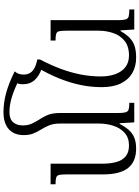

<svg xmlns="http://www.w3.org/2000/svg" viewBox="134 -944 820 1129"><g transform="rotate(-90 544.5 -379.0)"><path d="M445 -96Q445 -66 449 -51.5Q453 -37 466 -33Q479 -29 505 -29V0H390L385 -86H381Q365 -55 346 -33Q327 -11 300.5 0Q274 11 235 11Q160 11 122 -36Q84 -83 84 -183V-395Q84 -427 81 -441Q78 -455 65.5 -459Q53 -463 26 -463V-492H147V-188Q147 -142 156.5 -106.5Q166 -71 189.5 -51Q213 -31 254 -31Q299 -31 327.5 -56Q356 -81 369.5 -121.5Q383 -162 383 -209V-435Q383 -474 372.5 -500Q362 -526 346 -551Q333 -572 324 -595Q315 -618 315 -650Q315 -686 329.5 -712.5Q344 -739 374 -754Q404 -769 448 -769Q475 -769 503 -765.5Q531 -762 560.5 -754Q590 -746 622 -733.5Q654 -721 690 -703L643 -676Q585 -706 538 -720Q491 -734 450 -734Q410 -734 391 -712.5Q372 -691 372 -655Q372 -639 375 -625Q378 -611 384.5 -598Q391 -585 399 -571Q419 -541 432 -512.5Q445 -484 445 -437ZM991 -96Q991 -66 995 -51.5Q999 -37 1012.5 -33Q1026 -29 1054 -29V0H936L931 -81H927Q906 -44 883.5 -24Q861 -4 834 3.5Q807 11 770 11Q719 11 680 -11.5Q641 -34 619 -79Q597 -124 597 -192Q597 -256 610.5 -319Q624 -382 650 -445.5Q676 -509 714 -573L760 -555Q727 -492 705 -433Q683 -374 671.5 -315.5Q660 -257 660 -197Q660 -149 673.5 -111.5Q687 -74 714.5 -52.5Q742 -31 783 -31Q838 -31 870 -57.5Q902 -84 915.5 -125Q929 -166 929 -209V-396Q929 -427 926 -441Q923 -455 910.5 -459Q898 -463 871 -463V-492H991ZM690 -703Q680 -692 675.5 -679.5Q671 -667 671 -651Q671 -629 680.5 -613Q690 -597 710 -586.5Q730 -576 760 -570V-555L708 -544Q664 -558 639 -585.5Q614 -613 614 -656Q614 -673 619.5 -688Q625 -703 635 -713Z"/></g></svg>

Font: Noto Serif Armenian Light
Style: Regular
Weight: 300
Version: Version 2.007